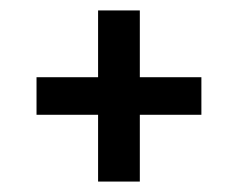

<svg xmlns="http://www.w3.org/2000/svg" viewBox="-20 -539 456 368"><path d="M366 -391V-319H248V-191H168V-319H50V-391H168V-519H248V-391Z"/></svg>

Font: Raleway-v4020 Medium
Style: Regular
Weight: 500
Designer: Matt McInerney, Pablo Impallari, Rodrigo Fuenzalida
Foundry: Matt McInerney, Pablo Impallari, Rodrigo Fuenzalida
Version: Version 4.020;PS 004.020;hotconv 1.0.88;makeotf.lib2.5.64775